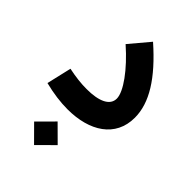

<svg xmlns="http://www.w3.org/2000/svg" viewBox="-237 -634 974 974"><g transform="rotate(45 250.0 -147.5)"><path d="M204.1 251 289.1 166.5 204.1 82 120.1 166.5ZM467.8 -208.5C467.8 -314.5 400.4 -422.9 260.3 -546.4L170.4 -439.5C267.6 -354 334.5 -262.2 334.5 -212.4C334.5 -163.6 281.2 -138.2 191.4 -138.2C152.3 -138.2 109.9 -143.1 61 -153.3L29.8 -19.5C89.8 -4.4 145 2.9 195.8 2.9C353.5 2.9 467.8 -69.8 467.8 -208.5Z"/></g></svg>

Font: Estedad Bold
Style: Regular
Weight: 700
Designer: Amin Abedi
Version: Version 7.3